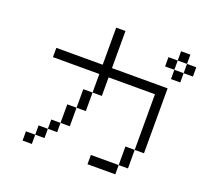

<svg xmlns="http://www.w3.org/2000/svg" viewBox="-145 -1045 1290 1216"><g transform="rotate(20 500.0 -437.5)"><path d="M1000 -750V-812.5H937.5V-750H875V-687.5H937.5V-750ZM187.5 -62.5H125V0H187.5ZM187.5 -62.5H250V-125H187.5ZM750 -62.5H562.5V0H750ZM750 -62.5H812.5Q812.5 -62.5 812.5 -187.5H750Q750 -187.5 750 -62.5ZM250 -125H312.5V-187.5H250ZM312.5 -187.5H375Q375 -187.5 375 -312.5H312.5Q312.5 -312.5 312.5 -187.5ZM812.5 -187.5H875V-625H500Q500 -625 500 -875H437.5Q437.5 -875 437.5 -625H125V-562.5H437.5Q437.5 -562.5 437.5 -437.5H375Q375 -437.5 375 -312.5H437.5Q437.5 -312.5 437.5 -437.5H500Q500 -437.5 500 -562.5H812.5Q812.5 -562.5 812.5 -187.5ZM875 -750V-812.5H812.5V-750ZM875 -812.5H937.5V-875H875Z"/></g></svg>

Font: UnifontExMono
Style: Regular
Weight: 500
Version: Version 15.0.06